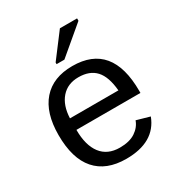

<svg xmlns="http://www.w3.org/2000/svg" viewBox="-177 -852 909 979"><g transform="rotate(-30 278.0 -363.0)"><path d="M134.8 -245.6Q134.8 -154.8 172.4 -105.5Q210 -56.2 282.2 -56.2Q339.4 -56.2 373.8 -79.1Q408.2 -102.1 420.4 -137.2L497.6 -115.2Q450.2 9.8 282.2 9.8Q165 9.8 103.8 -60.1Q42.5 -129.9 42.5 -267.6Q42.5 -398.4 103.8 -468.3Q165 -538.1 278.8 -538.1Q511.7 -538.1 511.7 -257.3V-245.6ZM420.9 -313Q413.6 -396.5 378.4 -434.8Q343.3 -473.1 277.3 -473.1Q213.4 -473.1 176 -430.4Q138.7 -387.7 135.7 -313ZM214.8 -586.4V-596.2L320.8 -736.3H421.9V-722.2L260.7 -586.4Z"/></g></svg>

Font: Arial
Style: Regular
Weight: 400
Designer: Steve Matteson
Foundry: Ascender Corporation
Version: Version 2.00.3